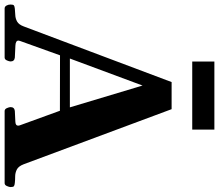

<svg xmlns="http://www.w3.org/2000/svg" viewBox="-82 -846 924 809"><g transform="rotate(90 379.5 -442.0)"><path d="M11.2 0Q3.4 0 -1 -7.6Q-5.4 -15.1 -5.4 -24.9Q-5.4 -36.1 -1.7 -39.1Q2 -42 12.2 -43Q24.4 -44.4 38.8 -44.9Q53.2 -45.4 66.2 -52.5Q79.1 -59.6 86.9 -80.6L321.3 -703.6H435.5L667.5 -80.6Q675.8 -58.6 689.7 -51.5Q703.6 -44.4 719 -44.4Q734.4 -44.4 746.1 -43Q756.3 -42 760 -39.1Q763.7 -36.1 763.7 -24.9Q763.7 -19.5 759.5 -9.8Q755.4 0 747.1 0H443.4Q435.1 0 430.9 -9.8Q426.8 -19.5 426.8 -24.9Q426.8 -41 442.9 -43Q471.7 -44.4 488.3 -45.2Q504.9 -45.9 504.9 -56.6Q504.9 -60.1 503.4 -64.5L436 -250L460.4 -232.9L191.9 -233.4L216.3 -254.9L147.9 -64.5Q146.5 -61 146.5 -58.1Q146.5 -46.4 167.5 -45.4Q188.5 -44.4 218.3 -43Q234.4 -41 234.4 -24.9Q234.4 -19.5 230.2 -9.8Q226.1 0 217.8 0ZM220.7 -271 212.4 -274.9H444.3L429.2 -270.5L335.9 -581.1ZM234.9 -790.5V-883.8H521.5V-790.5Z"/></g></svg>

Font: Gelasio
Style: Bold
Weight: 700
Designer: Eben Sorkin
Foundry: Eben Sorkin
Version: Version 1.008